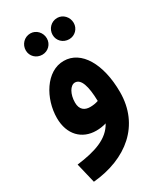

<svg xmlns="http://www.w3.org/2000/svg" viewBox="-208 -696 866 1010"><g transform="rotate(-30 225.0 -191.5)"><path d="M315 -484C350 -484 378 -512 378 -547C378 -583 350 -613 315 -613C278 -613 250 -583 250 -547C250 -512 278 -484 315 -484ZM152 -484C187 -484 215 -512 215 -547C215 -583 187 -613 152 -613C115 -613 87 -583 87 -547C87 -512 115 -484 152 -484ZM52 230C259 211 407 91 407 -110C407 -282 337 -400 232 -400C125 -401 51 -274 51 -157C51 -56 112 4 198 4C219 4 240 1 259 -5C220 68 135 95 23 109ZM174 -180C174 -231 198 -272 226 -272C263 -272 280 -219 282 -128C265 -122 248 -120 232 -120C200 -120 174 -136 174 -180Z"/></g></svg>

Font: Noto Sans Arabic UI XCn
Style: Bold
Weight: 700
Width: 2
Designer: Monotype Design Team, Nadine Chahine and Nizar Qandah
Foundry: Monotype Imaging Inc.
Version: Version 2.010